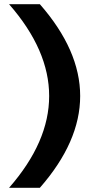

<svg xmlns="http://www.w3.org/2000/svg" viewBox="-20 -690 443 910"><path d="M23 200H169C296 55 360 -90 360 -235C360 -380 296 -525 169 -670H23C150 -525 213 -380 213 -235C213 -90 150 55 23 200Z"/></svg>

Font: LT Wave Bold
Style: Regular
Weight: 700
Designer: Daniel Lyons
Version: Version 2.5 (Glyphs App)